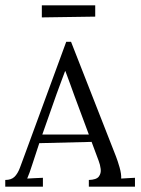

<svg xmlns="http://www.w3.org/2000/svg" viewBox="-24 -696 524 716"><path d="M-4.4 0V-24.9Q18.3 -24.9 30.3 -36.9Q42.2 -48.8 50.1 -69.9Q57.9 -90.9 68.2 -118.8L223 -540.2H240.9L408.5 -112.6Q414.7 -96.8 421.9 -71.9Q429 -46.9 427.9 -30.1Q440.8 -30.8 453.6 -31.7Q466.4 -32.6 479.3 -33V0H307.3V-24.9Q335.5 -25.7 344.5 -37.6Q353.5 -49.5 351.5 -65.8Q349.5 -82.1 344 -96.1L317.6 -166.9L122.5 -162.1L96.1 -81.8Q90.6 -63.8 86.5 -53.2Q82.5 -42.5 77.4 -30.1Q92 -30.8 106.7 -31.7Q121.4 -32.6 136 -33V0ZM133.8 -194.4H307.3L253.8 -338.1Q245.7 -361.2 237.1 -384.3Q228.5 -407.4 220 -430.5H218.6Q210.5 -409.2 202.8 -388.2Q195.1 -367.1 187 -345.4ZM132 -631.1V-676.2H331.1V-634Z"/></svg>

Font: Parastoo
Style: Regular
Weight: 400
Foundry: Saber Rastikerdar (saber.rastikerdar@gmail.com)
Version: Version 3.000